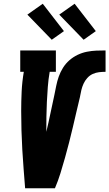

<svg xmlns="http://www.w3.org/2000/svg" viewBox="-20 -1004 583 1024"><path d="M114 0Q110 -51 106 -102Q102 -153 99 -204.5Q96 -256 94.5 -308Q93 -360 93 -412Q93 -464 95.5 -516.5Q98 -569 107 -621H88V-735H278V-621H245Q238 -581 235 -540.5Q232 -500 230 -460.5Q228 -421 227.5 -381Q227 -341 227 -301Q233 -326 238.5 -350.5Q244 -375 249 -399.5Q254 -424 259.5 -448.5Q265 -473 270 -497.5Q275 -522 280 -547Q285 -572 293.5 -596Q302 -620 316 -642.5Q330 -665 350 -682.5Q370 -700 394 -711.5Q418 -723 443.5 -728Q469 -733 493.5 -734Q518 -735 543 -735V-621Q526 -621 508.5 -619Q491 -617 474.5 -609.5Q458 -602 445.5 -588Q433 -574 425.5 -557.5Q418 -541 414 -524Q410 -507 407 -490V-489Q397 -448 387.5 -407Q378 -366 368.5 -325.5Q359 -285 348.5 -244Q338 -203 326.5 -162Q315 -121 302.5 -80.5Q290 -40 273 0ZM426 -792 296 -926 378 -984 491 -838ZM256 -792 126 -926 208 -984 321 -838Z"/></svg>

Font: Iosevka Curly Slab HvObl
Style: Regular
Weight: 900
Italic angle: -9°
Monospace: yes
Designer: Belleve Invis
Foundry: Belleve Invis
Version: Version 11.1.0; ttfautohint (v1.8.3)